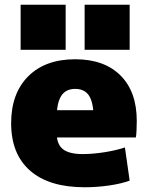

<svg xmlns="http://www.w3.org/2000/svg" viewBox="-20 -780 623 810"><path d="M337 10Q187 10 107 -60Q27 -130 27 -260Q27 -386 99 -458Q171 -530 297 -530Q420 -530 488.5 -461.5Q557 -393 557 -270Q557 -252 556 -230Q555 -208 553 -200H137V-315H398L375 -280Q375 -345 356.5 -375Q338 -405 297 -405Q257 -405 238 -375Q219 -345 219 -280V-220Q219 -172 245 -151Q271 -130 329 -130Q372 -130 422 -138Q472 -146 507 -158L527 -18Q492 -5 440.5 2.5Q389 10 337 10ZM337 -570V-760H527V-570ZM67 -570V-760H257V-570Z"/></svg>

Font: M PLUS 1 Thin Black
Style: Regular
Weight: 900
Version: Version 1.001